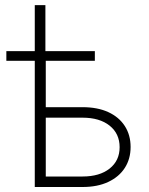

<svg xmlns="http://www.w3.org/2000/svg" viewBox="-20 -748 596 768"><path d="M5.4 -504.9V-543.5H359.4V-504.9ZM119.1 -543.5V-727.5H161.6V-543.5ZM152.3 -319.3H310.5Q370.1 -319.3 413.1 -299.6Q456.1 -279.8 479.2 -243.9Q502.4 -208 502.4 -160.2Q502.4 -112.3 479.2 -76.4Q456.1 -40.5 413.1 -20.3Q370.1 0 310.5 0H119.1V-539.1H163.1V-42H310.5Q378.4 -42 418.5 -73.7Q458.5 -105.5 458.5 -159.2Q458.5 -213.4 418.5 -245.4Q378.4 -277.3 310.5 -277.3H152.3Z"/></svg>

Font: Inter 18pt ExtraLight
Style: Regular
Weight: 250
Designer: Rasmus Andersson
Foundry: rsms
Version: Version 4.001;git-66647c0bb